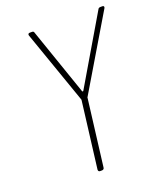

<svg xmlns="http://www.w3.org/2000/svg" viewBox="-131 -786 737 872"><g transform="rotate(-20 237.5 -350.0)"><path d="M193 -10 233 -332Q233 -336 232 -337L109 -688L108 -692Q108 -700 117 -700H127Q136 -700 137 -693L249 -369Q250 -367 252 -367Q254 -367 255 -369L446 -693Q449 -700 458 -700H468Q473 -700 474.5 -696.5Q476 -693 473 -688L264 -337Q262 -336 262 -332L222 -10Q222 -6 219 -3Q216 0 211 0H202Q193 0 193 -10Z"/></g></svg>

Font: Barlow Semi Condensed Thin
Style: Italic
Weight: 250
Width: 4
Italic angle: -7°
Designer: Jeremy Tribby
Foundry: Tribby Type
Version: Version 1.408